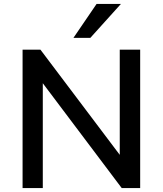

<svg xmlns="http://www.w3.org/2000/svg" viewBox="-20 -958 828 978"><path d="M95 0V-705H186L600 -156H590V-705H694V0H600L189 -546H198V0ZM354 -765 472 -938H596L440 -765Z"/></svg>

Font: Nunito Sans 9pt SemiBold
Style: Regular
Weight: 600
Version: Version 3.101;gftools[0.9.27]